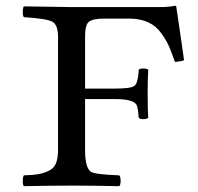

<svg xmlns="http://www.w3.org/2000/svg" viewBox="-20 -637 680 659"><path d="M375 -296.9H272V-122.1Q272 -63 291 -47.9Q305.2 -38.1 389.2 -35.2Q394 -30.3 394 -16.1Q394 -2 389.2 2Q293.9 0 230 0Q160.2 0 62 2Q58.1 -2 58.1 -15.9Q58.1 -29.8 62 -35.2Q94.2 -36.1 111.1 -39.1Q127.9 -42 146 -50Q164.1 -58.1 171.6 -75.4Q179.2 -92.8 179.2 -122.1V-509.8Q179.2 -551.8 159.7 -562.5Q140.1 -573.2 62 -578.1Q58.1 -582 58.1 -595.9Q58.1 -609.9 62 -615.2L219.2 -612.8H534.2Q557.1 -612.8 581.1 -617.2Q585 -617.2 585 -613.8Q585 -612.8 588.9 -587.9Q592.8 -563 596.9 -533.9Q601.1 -504.9 605.5 -473.9Q609.9 -442.9 611.8 -430.2Q598.6 -425.3 580.1 -424.8Q568.8 -458 560.3 -477.5Q551.8 -497.1 533.9 -522.5Q516.1 -547.9 488.5 -560.5Q460.9 -573.2 422.9 -573.2H337.9Q298.8 -573.2 285.4 -562.5Q272 -551.8 272 -512.2V-333H375Q430.2 -333 441.7 -342.5Q453.1 -352.1 455.6 -388.7Q456.1 -395 456.1 -397.9Q460 -401.9 471.9 -401.9Q483.9 -401.9 488.8 -397.9Q486.8 -371.1 486.8 -315.9Q486.8 -257.8 488.8 -232.9Q483.9 -228 471.9 -228Q460 -228 456.1 -232.9Q453.6 -271 447.3 -279.3Q434.6 -296.9 375 -296.9Z"/></svg>

Font: Linux Libertine Mono
Style: Mono
Weight: 400
Designer: Philipp H. Poll
Foundry: Philipp H. Poll
Version: Version 5.1.7 ; ttfautohint (v0.9)